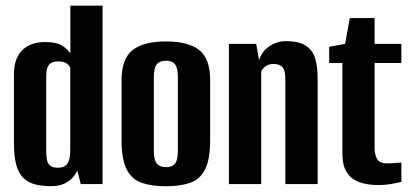

<svg xmlns="http://www.w3.org/2000/svg" viewBox="-20 -650 1449 678"><path d="M159.2 7.3Q127 7.3 102.9 0.8Q78.7 -5.8 62.1 -22.1Q45.5 -38.4 37.3 -68.2Q29.2 -98 29.2 -144.8V-385.9Q29.2 -418.8 38 -440.8Q46.8 -462.7 62.1 -476.1Q77.3 -489.5 96.9 -495.5Q116.5 -501.6 138.7 -501.6Q179 -501.6 198.9 -489.1Q218.8 -476.5 228.5 -461.3V-630H342.1V0H265.1L253.3 -47Q248.6 -37.5 238 -24.6Q227.4 -11.8 208.6 -2.2Q189.8 7.3 159.2 7.3ZM184.7 -57.7Q199.9 -57.7 208.6 -63.2Q217.3 -68.7 221.6 -78.2Q225.8 -87.8 227 -100Q228.1 -112.1 228.1 -125.9V-410.4Q227.2 -414.5 222.5 -420Q217.7 -425.5 209 -429.3Q200.2 -433.1 185.7 -433.1Q170.9 -433.1 162.5 -428.8Q154 -424.4 149.6 -416.3Q145.2 -408.2 144.2 -397.6Q143.2 -387 143.2 -373.9V-116.7Q143.2 -100 145.7 -86.3Q148.2 -72.6 157.1 -65.2Q166 -57.7 184.7 -57.7Z M566 7.7Q515.9 7.7 480.7 -4.3Q445.5 -16.3 427.4 -51.6Q409.2 -86.9 409.2 -155.7V-365.9Q409.2 -442.7 448.3 -473.2Q487.5 -503.7 566 -503.7Q644.5 -503.7 683.3 -473.5Q722.1 -443.4 722.1 -365.9V-156.4Q722.1 -87.2 704.3 -51.9Q686.5 -16.6 651.6 -4.5Q616.8 7.7 566 7.7ZM566 -59.7Q588.3 -59.7 598.2 -72.3Q608.1 -84.8 608.1 -117.7V-377.9Q608.1 -409.2 598.5 -422.4Q589 -435.6 566 -435.6Q544.4 -435.6 533.8 -422.9Q523.2 -410.2 523.2 -377.9V-117.7Q523.2 -85.1 533.8 -72.4Q544.4 -59.7 566 -59.7Z M788.4 0V-495H884.8L894.9 -437.1Q903.6 -467.5 930.3 -486.1Q957.1 -504.7 988.8 -504.7Q1036.6 -504.7 1060.9 -488.1Q1085.2 -471.5 1093.4 -442.2Q1101.6 -412.9 1101.6 -373.4V0H987.6V-366.4Q987.6 -378.2 986.6 -388.4Q985.6 -398.7 981.6 -406.6Q977.5 -414.6 969.1 -419.3Q960.7 -424 945.2 -424Q932.7 -424 923.8 -419.5Q914.9 -415 910 -409.1Q905 -403.2 902.4 -397.8V0Z M1315.6 3.4Q1292.5 3.4 1269.9 -0.9Q1247.2 -5.2 1229 -16.7Q1210.8 -28.2 1200 -49.8Q1189.1 -71.4 1189.1 -107V-427.6H1142.4V-484.9L1198.7 -495L1215.2 -586.3H1302.8V-495H1397.3V-427.6H1302.8V-126.7Q1302.8 -106 1311.1 -89.6Q1319.3 -73.2 1347.5 -73.2Q1360.4 -73.2 1377.3 -74.5Q1394.1 -75.9 1397.3 -76.2V-7.4Q1393.8 -7.1 1369.3 -1.8Q1344.8 3.4 1315.6 3.4Z"/></svg>

Font: Alumni Sans Thin
Style: Regular
Weight: 100
Designer: Robert E. Leuschke
Foundry: Robert E. Leuschke
Version: Version 1.018